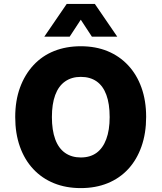

<svg xmlns="http://www.w3.org/2000/svg" viewBox="-20 -953 828 984"><path d="M394 11Q318 11 256.5 -14Q195 -39 150.5 -86.5Q106 -134 82 -201.5Q58 -269 58 -353Q58 -437 82.5 -504Q107 -571 151.5 -619Q196 -667 257.5 -691.5Q319 -716 394 -716Q470 -716 531 -691Q592 -666 636.5 -618.5Q681 -571 705 -504Q729 -437 729 -354Q729 -270 705 -202Q681 -134 637 -86.5Q593 -39 531.5 -14Q470 11 394 11ZM394 -146Q442 -146 474.5 -169.5Q507 -193 524.5 -239.5Q542 -286 542 -353Q542 -421 525 -467Q508 -513 475 -536Q442 -559 394 -559Q347 -559 313.5 -535.5Q280 -512 263 -466Q246 -420 246 -353Q246 -286 263 -239.5Q280 -193 313.5 -169.5Q347 -146 394 -146ZM207 -765 322 -933H466L581 -765H451L394 -852L337 -765Z"/></svg>

Font: Nunito Sans 7pt SemiCondensed Black
Style: Regular
Weight: 900
Width: 4
Designer: Vernon Adams
Foundry: Vernon Adams
Version: Version 3.101;gftools[0.9.27]